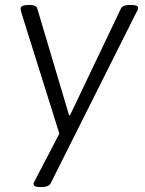

<svg xmlns="http://www.w3.org/2000/svg" viewBox="-20 -545 584 773"><path d="M140 208Q115 208 115 196Q115 191 123 177L219 -7L66 -494Q65 -497 64 -502.5Q63 -508 63 -511Q63 -525 96 -525H102Q125 -525 130 -511L258 -81H262L467 -511Q474 -525 501 -525H509Q536 -525 536 -513Q536 -509 534 -504Q532 -499 529 -495L185 191Q177 208 149 208Z"/></svg>

Font: Asap Semi Expanded Semi Expanded Light
Style: Italic
Weight: 300
Width: 6
Italic angle: -6°
Designer: Pablo Cosgaya
Foundry: Omnibus-Type
Version: Version 3.001; ttfautohint (v1.8.4.7-5d5b)